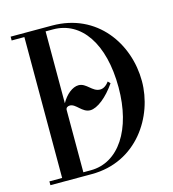

<svg xmlns="http://www.w3.org/2000/svg" viewBox="-105 -787 786 874"><g transform="rotate(-15 287.5 -350.0)"><path d="M220 -700H25V-682H85V-18H25V0H220C433 0 550 -184 550 -350C550 -526 433 -700 220 -700ZM185 -18V-311.5C185 -321.5 193 -327.5 204 -327.5C233 -327.5 251 -282.5 289 -282.5C322.5 -282.5 370.5 -320.5 409.5 -377.5L399 -388.5C385.5 -370 371 -362 356.5 -362C320 -362 303 -406.5 266 -406.5C237.4 -406.5 205.2 -380.3 185 -343.3V-682H220C352 -682 440 -558 440 -350C440 -152 352 -18 220 -18Z"/></g></svg>

Font: Picaflor 24 pt
Style: Regular
Weight: 400
Designer: Ariel Martín Pérez
Foundry: Tunera Type Foundry
Version: Version 1.000;hotconv 1.0.109;makeotfexe 2.5.65596